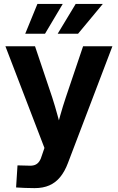

<svg xmlns="http://www.w3.org/2000/svg" viewBox="-20 -760 604 985"><path d="M62.5 201.7 69.8 88.4 125 89.8Q145 91.3 158.4 86.4Q171.9 81.5 180.9 68.8Q189.9 56.2 195.8 34.7L208 -1L7.8 -522.5H159.7L247.6 -261.2Q262.7 -214.4 275.6 -166.7Q288.6 -119.1 301.8 -70.8H262.7Q275.4 -119.1 288.8 -166.7Q302.2 -214.4 317.9 -261.2L406.2 -522.5H556.6L328.6 76.2Q312.5 119.1 289.1 147.9Q265.6 176.8 233.4 190.9Q201.2 205.1 157.7 205.1Q133.3 205.1 108.6 204.1Q84 203.1 62.5 201.7ZM210.9 -586.9H109.4L171.9 -739.7H301.8ZM380.4 -586.9H275.9L368.2 -739.7H507.3Z"/></svg>

Font: Inter 28pt
Style: Bold
Weight: 700
Designer: Rasmus Andersson
Foundry: rsms
Version: Version 4.001;git-66647c0bb